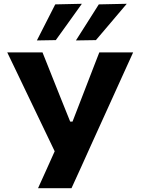

<svg xmlns="http://www.w3.org/2000/svg" viewBox="-20 -988 739 1008"><path d="M179.7 0Q200.4 -45.7 222.1 -93.5Q243.7 -141.3 267.1 -193.8L116.2 -508.4Q91.6 -559.7 69.3 -606.4Q46.9 -653.1 18 -713H203.1Q218.3 -674.5 230.6 -644.1Q242.8 -613.7 253.2 -587.3Q263.7 -560.8 274.2 -534.7Q284.7 -508.6 296.8 -478L348.5 -349.5H360.7L409.7 -476.1Q421.8 -507.5 432.2 -534.3Q442.6 -561.2 452.8 -587.7Q463 -614.3 474.8 -644.6Q486.7 -674.9 501.4 -713H679Q649.2 -647.6 617.7 -578.1Q586.3 -508.6 559.7 -450.2L457.5 -225.1Q434.3 -173.1 407.1 -113.3Q379.9 -53.4 355.4 0ZM378.6 -775.7Q408.7 -823 438.8 -870.4Q469 -917.8 498.7 -965L645.5 -968.1Q617.6 -935.2 590.3 -903Q563 -870.7 536.3 -839.3Q509.6 -807.9 483.6 -777.4ZM173.6 -775.7Q197.8 -823.4 221.9 -870.5Q245.9 -917.6 270 -965L409.8 -968.1Q386.3 -935.2 363.2 -903Q340.1 -870.7 317.5 -839.3Q295 -807.9 272.9 -777.4Z"/></svg>

Font: Commissioner Thin
Style: Regular
Weight: 100
Designer: Kostas Bartsokas
Foundry: Kostas Bartsokas
Version: Version 1.001;gftools[0.9.23]